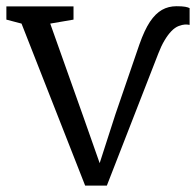

<svg xmlns="http://www.w3.org/2000/svg" viewBox="-21 -574 614 602"><path d="M246 8 46.5 -500 -1 -512.5V-554H209.5V-512.5L136.5 -500L241 -206L291.5 -62.5L341 -216L416 -434.5Q432 -480 449.2 -505.8Q466.5 -531.5 486.8 -543Q507 -554.5 532.5 -554.5Q550 -554.5 559.5 -552.8Q569 -551 573.5 -548.5V-496Q566 -497.5 558 -497Q550 -496.5 539.5 -492.5Q527.5 -488 516.2 -476.2Q505 -464.5 494.8 -447.2Q484.5 -430 475.5 -406.5L314 8Z"/></svg>

Font: Merriweather 20pt Light
Style: Regular
Weight: 300
Version: Version 2.100